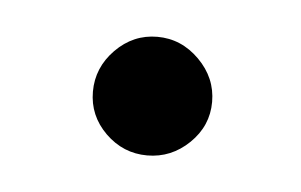

<svg xmlns="http://www.w3.org/2000/svg" viewBox="-26 -122 249 159"><g transform="rotate(5 99.0 -42.5)"><path d="M65.4 -7.6Q50.8 -22 50.8 -42Q50.8 -62 65.4 -76.9Q80.1 -91.8 100.1 -91.8Q120.1 -91.8 135 -76.9Q149.9 -62 149.9 -42Q149.9 -22 135 -7.6Q120.1 6.8 100.1 6.8Q80.1 6.8 65.4 -7.6Z"/></g></svg>

Font: Dehuti
Style: Book
Weight: 400
Version: Version 1.2